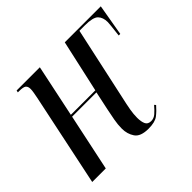

<svg xmlns="http://www.w3.org/2000/svg" viewBox="-133 -699 871 871"><g transform="rotate(-45 303.0 -263.0)"><path d="M367 10Q316 10 298.5 -16Q281 -42 281 -76Q281 -102 286 -129Q291 -156 297 -185L316 -274H160L102 0H15L109 -448Q112 -464 114 -475.5Q116 -487 116 -496Q116 -512 107.5 -519Q99 -526 72 -526H64L66 -536H215L162 -284H319L375 -536H606L580 -385H570Q574 -421 576 -438.5Q578 -456 578 -463Q578 -493 562 -509.5Q546 -526 493 -526H459L384 -181Q374 -137 369.5 -111Q365 -85 365 -62Q365 -37 372 -21.5Q379 -6 400 -6Q417 -6 431 -18Q445 -30 461 -49L467 -42Q449 -21 429 -5.5Q409 10 367 10Z"/></g></svg>

Font: Noto Serif Display ExtraCondensed
Style: Italic
Weight: 400
Width: 2
Italic angle: -12°
Designer: Monotype Design Team
Foundry: Monotype Imaging Inc.
Version: Version 2.009